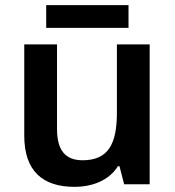

<svg xmlns="http://www.w3.org/2000/svg" viewBox="-20 -714 678 744"><path d="M478 -694H159V-606H478ZM560 -542H433V-278C433 -158 401 -93 300 -93C232 -93 201 -133 201 -214V-542H74V-188C74 -50 147 10 268 10C337 10 402 -14 437 -70H443L461 0H560Z"/></svg>

Font: Noto Sans Lao SemiBold
Style: Regular
Weight: 600
Designer: Monotype Design Team
Foundry: Monotype Imaging Inc.
Version: Version 2.003